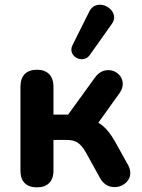

<svg xmlns="http://www.w3.org/2000/svg" viewBox="-20 -798 612 826"><path d="M139 8C184 8 210 -17 210 -64V-196H266C305 -196 325 -184 349 -143L411 -31C455 48 575 -8 531 -88L476 -187C454 -226 431 -254 403 -270L494 -397C546 -471 442 -538 389 -465L273 -305H210V-425C210 -472 184 -498 139 -498C93 -498 68 -472 68 -425V-64C68 -17 93 8 139 8ZM366 -561 461 -695C504 -754 397 -816 364 -748L292 -604C268 -556 337 -520 366 -561Z"/></svg>

Font: SN Pro
Style: Bold
Weight: 700
Designer: Tobias Whetton
Foundry: Supernotes
Version: Version 1.003;Glyphs 3.3 (3324)